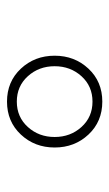

<svg xmlns="http://www.w3.org/2000/svg" viewBox="98 -836 312 548"><g transform="rotate(-90 254.0 -562.0)"><path d="M310.5 -485.5Q282 -454 238 -454Q194 -454 165.5 -485.5Q137 -517 137 -562Q137 -607 165.5 -638.5Q194 -670 238 -670Q282 -670 310.5 -638.5Q339 -607 339 -562Q339 -517 310.5 -485.5ZM144 -465.5Q181 -426 238 -426Q295 -426 332 -465.5Q369 -505 369 -562Q369 -619 332 -658.5Q295 -698 238 -698Q181 -698 144 -658.5Q107 -619 107 -562Q107 -505 144 -465.5Z"/></g></svg>

Font: Roundo ExtraLight
Style: Regular
Weight: 250
Designer: Namrata Goyal (Gurmukhi), Shiva Nallaperumal (Latin)
Foundry: Indian Type Foundry
Version: Version 1.000;PS 1.0;hotconv 1.0.88;makeotf.lib2.5.647800